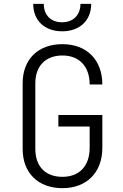

<svg xmlns="http://www.w3.org/2000/svg" viewBox="-20 -970 640 1000"><path d="M304 -807C395 -807 455 -863 455 -950H399C399 -891 361 -854 303 -854C245 -854 208 -891 208 -950H153C153 -863 212 -807 304 -807ZM305 10C432 10 513 -72 513 -200V-371H284V-311H447V-200C447 -106 394 -49 305 -49C217 -49 164 -103 164 -194V-536C164 -627 218 -681 305 -681C393 -681 447 -624 447 -530H513C513 -658 432 -740 305 -740C179 -740 98 -662 98 -536V-194C98 -69 179 10 305 10Z"/></svg>

Font: JetBrains Mono ExtraLight
Style: Regular
Weight: 240
Monospace: yes
Designer: Philipp Nurullin, Konstantin Bulenkov
Foundry: JetBrains
Version: Version 2.305